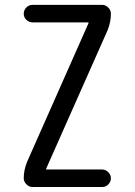

<svg xmlns="http://www.w3.org/2000/svg" viewBox="-20 -750 540 770"><path d="M88.9 -101.6 335 -657.2V-659.2Q335 -660.2 334 -660.2H110.4Q96.7 -660.2 85.9 -670.4Q75.2 -680.7 75.2 -694.8Q75.2 -709 85.4 -719.7Q95.7 -730.5 110.4 -730.5H389.6Q403.3 -730.5 414.1 -719.7Q424.8 -709 424.8 -695.3Q424.8 -661.1 411.1 -627.9L165 -73.2V-71.3Q165 -70.3 166 -70.3H389.6Q403.3 -70.3 414.1 -59.6Q424.8 -48.8 424.8 -35.2Q424.8 -21.5 414.6 -10.7Q404.3 0 389.6 0H110.4Q96.7 0 85.9 -10.7Q75.2 -21.5 75.2 -35.2Q75.2 -68.4 88.9 -101.6Z"/></svg>

Font: Rounded-X Mgen+ 1m regular
Style: Regular
Weight: 400
Designer: [Source Han Sans]
Ryoko NISHIZUKA  (kana & ideographs); Paul D. Hunt (Latin, Greek & Cyrillic); Wenlong ZHANG  (bopomofo
Version: Version 1.059.20150602